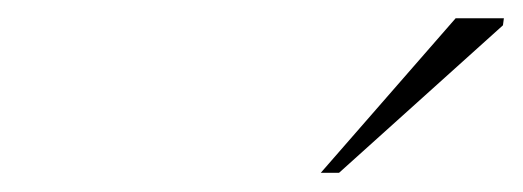

<svg xmlns="http://www.w3.org/2000/svg" viewBox="-20 -700 558 205"><path d="M322.5 -515.5 466.5 -680.5H518L517 -673L342 -515.5Z"/></svg>

Font: Newsreader 16pt 16pt ExtraLight
Style: Italic
Weight: 250
Italic angle: -17°
Version: Version 1.003